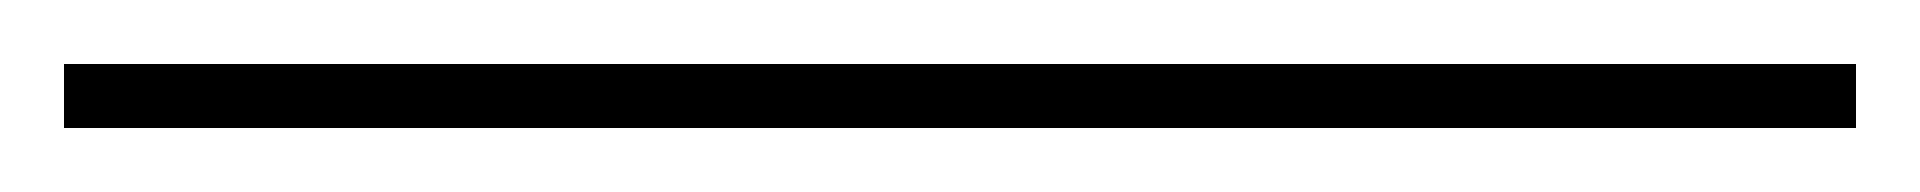

<svg xmlns="http://www.w3.org/2000/svg" viewBox="-22 70 600 60"><path d="M-2 110V90H558V110Z"/></svg>

Font: M PLUS 1p Thin
Style: Regular
Weight: 250
Version: Version 1.062